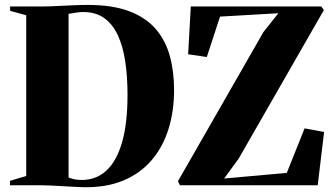

<svg xmlns="http://www.w3.org/2000/svg" viewBox="-20 -770 1384 798"><path d="M325.5 8Q307.5 7.5 283.5 6.2Q259.5 5 234.8 3.5Q210 2 188 1Q166 0 152 0H21.5V-18.5L89 -38.5V-706.5L22 -725V-743H148.5Q179.5 -743 214 -744.8Q248.5 -746.5 282.5 -748Q316.5 -749.5 345.5 -749.5Q449 -749.5 518 -723Q587 -696.5 627.8 -648.8Q668.5 -601 686 -536.8Q703.5 -472.5 703.5 -396Q703.5 -307 679.8 -232Q656 -157 609 -102.8Q562 -48.5 491.2 -19.2Q420.5 10 325.5 8ZM322.5 -22Q382 -23 423.8 -62.5Q465.5 -102 487.8 -180.2Q510 -258.5 510 -376Q510 -452 500.5 -514.8Q491 -577.5 469.8 -623.5Q448.5 -669.5 413.2 -694.8Q378 -720 326 -720Q313.5 -720 301.2 -718.2Q289 -716.5 279.5 -714.8Q270 -713 265 -712.5V-32Q274.5 -28.5 284.2 -26Q294 -23.5 303.8 -22.8Q313.5 -22 322.5 -22ZM728 0 719.5 -16.5 1075 -637 1137 -715 894.5 -701 839.5 -533 762 -544.5 773 -743H1315.5L1326 -728L971.5 -110L911.5 -28L1172 -51.5L1246 -236.5L1327 -221.5L1300.5 0Z"/></svg>

Font: Merriweather 144pt ExtraBold
Style: Regular
Weight: 800
Version: Version 2.100